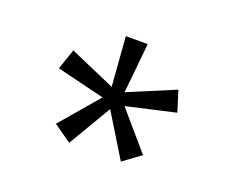

<svg xmlns="http://www.w3.org/2000/svg" viewBox="-73 -803 747 618"><g transform="rotate(20 300.0 -493.5)"><path d="M210 -301 149 -344 261 -475 97 -515 121 -585 277 -517 264 -686H339L322 -515L482 -582L504 -511L337 -473L447 -345L387 -301L297 -448Z"/></g></svg>

Font: Chivo Mono Light
Style: Regular
Weight: 300
Monospace: yes
Designer: Hector Gatti
Foundry: Omnibus-Type
Version: Version 1.008